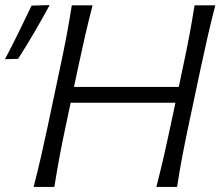

<svg xmlns="http://www.w3.org/2000/svg" viewBox="-40 -734 866 754"><path d="M92 0Q107.5 -60 120.2 -115.2Q133 -170.5 147 -236.5L197 -473Q211.5 -540.5 222 -596.8Q232.5 -653 242 -713H323.5Q308 -653 295 -596.8Q282 -540.5 267.5 -472.5L250.5 -392.5H662L679 -473Q693.5 -540.5 704 -596.8Q714.5 -653 724 -713H805.5Q790 -653 777 -596.8Q764 -540.5 749.5 -472.5L699.5 -237Q685.5 -170.5 675 -115.2Q664.5 -60 655.5 0H574Q589.5 -60 602.2 -115.2Q615 -170.5 629 -237L649 -330.5H237.5L217.5 -236.5Q203.5 -170.5 193.2 -115.2Q183 -60 173.5 0ZM-20.5 -501.5Q7.5 -554.5 33.2 -607Q59 -659.5 84 -712L155 -714Q125.5 -660 94.8 -607Q64 -554 31 -503Z"/></svg>

Font: Commissioner Flair Light
Style: Italic
Weight: 300
Italic angle: -12°
Designer: Kostas Bartsokas
Foundry: Kostas Bartsokas
Version: Version 1.000; ttfautohint (v1.8.3)